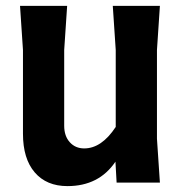

<svg xmlns="http://www.w3.org/2000/svg" viewBox="-20 -620 618 652"><path d="M513 -149 523 0H376L372 -71Q316 12 209 12Q138 12 98 -34.5Q58 -81 58 -166V-450L48 -600H208L198 -450V-193Q198 -158 217 -137Q236 -116 266 -116Q325 -116 373 -189V-450L363 -600H523L513 -450Z"/></svg>

Font: Farro
Style: Bold
Weight: 700
Designer: Aceler Chua
Foundry: Grayscale Limited
Version: Version 1.101